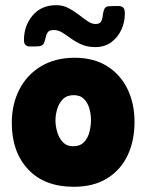

<svg xmlns="http://www.w3.org/2000/svg" viewBox="-20 -713 569 747"><path d="M25.9 -234.4Q25.9 -308.1 55.7 -365.5Q85.4 -422.9 140.4 -455.6Q195.3 -488.3 270.5 -488.3Q344.7 -488.3 396.7 -455.6Q448.7 -422.9 476.1 -366.5Q503.4 -310.1 503.4 -238.8Q503.4 -165 476.3 -108.2Q449.2 -51.3 396.5 -18.8Q343.8 13.7 267.1 13.7Q152.8 13.7 89.4 -54.2Q25.9 -122.1 25.9 -234.4ZM195.8 -244.1Q195.8 -223.6 202.4 -200.2Q209 -176.8 224.1 -160.4Q239.3 -144 264.2 -144Q292 -144 307.1 -160.2Q322.3 -176.3 328.1 -200Q334 -223.6 334 -246.1Q334 -267.6 327.9 -290Q321.8 -312.5 307.1 -327.6Q292.5 -342.8 266.6 -342.8Q240.2 -342.8 224.9 -327.4Q209.5 -312 202.6 -289.1Q195.8 -266.1 195.8 -244.1ZM465.8 -660.6Q465.8 -627 452.1 -597.2Q438.5 -567.4 412.8 -548.6Q387.2 -529.8 350.6 -529.8Q320.3 -529.8 297.6 -539.8Q274.9 -549.8 256.6 -563Q238.3 -576.2 222.4 -586.2Q206.5 -596.2 189.5 -596.2Q171.4 -596.2 165.3 -586.7Q159.2 -577.1 157 -564.7Q154.8 -552.2 149.4 -542.7Q144 -533.2 127 -532.7Q119.1 -532.2 111.8 -532.2Q104.5 -532.2 96.7 -532.2Q73.2 -532.2 73.2 -556.6Q73.2 -612.8 106.9 -652.8Q140.6 -692.9 199.2 -692.9Q224.1 -692.9 245.6 -681.9Q267.1 -670.9 285.9 -656.2Q304.7 -641.6 320.8 -630.6Q336.9 -619.6 351.6 -619.6Q368.7 -619.6 373.8 -630.1Q378.9 -640.6 380.1 -654.3Q381.3 -668 386.2 -678.5Q391.1 -689 407.7 -689Q422.4 -689 435.8 -689.7Q449.2 -690.4 457.5 -685.1Q465.8 -679.7 465.8 -660.6Z"/></svg>

Font: Belanosima SemiBold
Style: Regular
Weight: 600
Designer: The DocRepair Project, Santiago Orozco
Foundry: Google
Version: Version 2.000